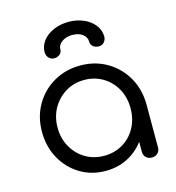

<svg xmlns="http://www.w3.org/2000/svg" viewBox="-115 -883 906 986"><g transform="rotate(-15 338.0 -389.5)"><path d="M327 5Q251 5 191 -31.5Q131 -68 96 -131Q61 -194 61 -273Q61 -353 97.5 -416Q134 -479 197 -515.5Q260 -552 339 -552Q417 -552 479.5 -515.5Q542 -479 578.5 -416Q615 -353 616 -273L582 -257Q582 -183 548.5 -123.5Q515 -64 457.5 -29.5Q400 5 327 5ZM339 -72Q394 -72 438 -98Q482 -124 507 -170Q532 -216 532 -273Q532 -331 507 -376.5Q482 -422 438 -448.5Q394 -475 339 -475Q284 -475 240 -448.5Q196 -422 170 -376.5Q144 -331 144 -273Q144 -216 170 -170Q196 -124 240 -98Q284 -72 339 -72ZM573 0Q554 0 542 -11.5Q530 -23 530 -42V-207L549 -295L616 -273V-42Q616 -23 603.5 -11.5Q591 0 573 0ZM221 -622Q203 -622 191.5 -634.5Q180 -647 180 -665Q180 -699 201.5 -726Q223 -753 259 -768.5Q295 -784 339 -784Q381 -784 416.5 -769Q452 -754 474 -727Q496 -700 497 -665Q497 -647 486 -634.5Q475 -622 457 -622Q440 -622 427.5 -632Q415 -642 415 -659Q415 -682 394.5 -698Q374 -714 339 -714Q307 -714 284.5 -698Q262 -682 262 -659Q262 -642 249.5 -632Q237 -622 221 -622Z"/></g></svg>

Font: Comfortaa Medium
Style: Regular
Weight: 500
Designer: Johan Aakerlund
Foundry: Johan Aakerlund
Version: Version 3.104; ttfautohint (v1.8.1.43-b0c9)